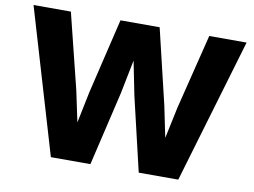

<svg xmlns="http://www.w3.org/2000/svg" viewBox="-83 -862 1369 1033"><g transform="rotate(10 602.0 -345.0)"><path d="M20 -740H224L326 -329L362 -159L397 -329L495 -740H709L807 -329L842 -159L878 -329L980 -740H1184L950 50H734L639 -354L602 -539L565 -354L470 50H254Z"/></g></svg>

Font: OA Gothic ExtraBold
Style: Regular
Weight: 800
Designer: Choi Chi-young, Lee Jaesang, Lee Juhyun, Han Dohee
Foundry: DDUNGSANG CORP.
Version: Version 1.000;Build 20210203